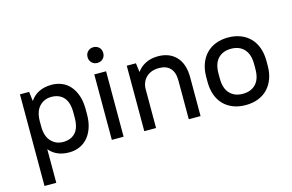

<svg xmlns="http://www.w3.org/2000/svg" viewBox="-107 -956 2156 1417"><g transform="rotate(-15 970.5 -248.0)"><path d="M317 8Q218 8 165 -57V200H75V-500H145L154 -428Q180 -468 222 -488Q264 -508 318 -508Q360 -508 396.5 -492.5Q433 -477 459 -446.5Q485 -416 500 -371.5Q515 -327 515 -269V-231Q515 -173 500 -128.5Q485 -84 458.5 -53.5Q432 -23 395.5 -7.5Q359 8 317 8ZM293 -78Q353 -78 387 -115Q421 -152 421 -231V-269Q421 -347 387 -384.5Q353 -422 293 -422Q239 -422 203 -385Q167 -348 165 -276V-231Q165 -157 201 -117.5Q237 -78 293 -78Z M643 -500H733V0H643ZM688 -576Q662 -576 645 -593Q628 -610 628 -636Q628 -662 645 -679Q662 -696 688 -696Q714 -696 731 -679Q748 -662 748 -636Q748 -610 731 -593Q714 -576 688 -576Z M891 -500H961L970 -431Q996 -468 1037 -488Q1078 -508 1131 -508Q1218 -508 1269.5 -453.5Q1321 -399 1321 -295V0H1231V-295Q1231 -359 1201 -390.5Q1171 -422 1116 -422Q1055 -422 1019 -388Q983 -354 981 -300V0H891Z M1666 8Q1613 8 1570.5 -8.5Q1528 -25 1498 -55.5Q1468 -86 1452 -130.5Q1436 -175 1436 -231V-269Q1436 -324 1452.5 -368.5Q1469 -413 1499 -444Q1529 -475 1571.5 -491.5Q1614 -508 1666 -508Q1718 -508 1760.5 -491.5Q1803 -475 1833 -444.5Q1863 -414 1879.5 -369.5Q1896 -325 1896 -269V-231Q1896 -175 1879.5 -131Q1863 -87 1833 -56Q1803 -25 1760.5 -8.5Q1718 8 1666 8ZM1666 -78Q1729 -78 1765.5 -116.5Q1802 -155 1802 -231V-269Q1802 -344 1765.5 -383Q1729 -422 1666 -422Q1603 -422 1566.5 -383.5Q1530 -345 1530 -269V-231Q1530 -156 1566.5 -117Q1603 -78 1666 -78Z"/></g></svg>

Font: Retni Sans Medium
Style: Regular
Weight: 500
Designer: Vitaly Kuzmin
Foundry: ParaType Ltd.
Version: Version 1.00;March 2, 2019;FontCreator 11.5.0.2425 64-bit; t